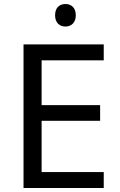

<svg xmlns="http://www.w3.org/2000/svg" viewBox="-20 -935 596 955"><path d="M306 -915C277 -915 254 -898 254 -859C254 -821 277 -803 306 -803C333 -803 357 -821 357 -859C357 -898 333 -915 306 -915ZM496 0V-79H187V-334H478V-412H187V-635H496V-714H97V0Z"/></svg>

Font: Noto Sans Hebrew Droid
Style: Bold
Weight: 700
Designer: Monotype Design Team
Foundry: Monotype Imaging Inc.
Version: Version 1.100